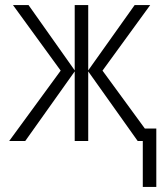

<svg xmlns="http://www.w3.org/2000/svg" viewBox="-20 -553 640 753"><path d="M593 -49V180H540V0H520L326 -273V0H273V-273L79 0H16L218 -276L31 -533H92L273 -277V-533H326V-277L508 -533H569L382 -276L548 -49Z"/></svg>

Font: Noto Sans Mono UI Light
Style: Regular
Weight: 300
Monospace: yes
Designer: Monotype Design team
Foundry: Monotype Imaging Inc.
Version: Version 1.000